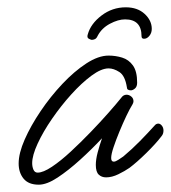

<svg xmlns="http://www.w3.org/2000/svg" viewBox="-20 -500 467 525"><path d="M324 -480Q356 -480 375.5 -462Q395 -444 395 -421Q395 -410 388.5 -402Q382 -394 374 -394Q367 -394 367 -401Q367 -447 322 -447Q303 -447 280.5 -435Q258 -423 247 -402Q244 -395 239.5 -393Q235 -391 231 -391Q229 -391 223 -394Q217 -397 220 -406Q228 -435 257.5 -457.5Q287 -480 324 -480ZM86 5Q58 5 44.5 -11.5Q31 -28 31 -53Q31 -81 47.5 -118.5Q64 -156 91 -196Q118 -236 150.5 -270.5Q183 -305 216 -326.5Q249 -348 277 -348Q296 -348 314 -342.5Q332 -337 343.5 -321Q355 -305 355 -274Q355 -263 349 -258Q343 -253 338 -253Q327 -253 327 -261Q322 -293 306.5 -303Q291 -313 277 -313Q257 -313 230 -293Q203 -273 175 -242Q147 -211 122.5 -175.5Q98 -140 83 -107.5Q68 -75 68 -54Q68 -44 71.5 -36Q75 -28 83 -28Q98 -28 122 -44Q146 -60 173.5 -85.5Q201 -111 228 -139Q255 -167 277 -192Q299 -217 311 -232Q317 -241 326 -241Q333 -241 339 -236Q345 -231 345 -223Q345 -219 342 -214Q335 -203 325.5 -183Q316 -163 306.5 -140Q297 -117 290.5 -97.5Q284 -78 284 -68Q284 -58 291 -58Q296 -58 303.5 -63Q311 -68 317 -72Q341 -92 363 -114.5Q385 -137 403 -157Q407 -162 413 -162Q418 -162 422.5 -156.5Q427 -151 427 -143Q427 -134 422 -128Q406 -107 380 -81.5Q354 -56 334 -41Q321 -32 303.5 -23.5Q286 -15 270 -15Q258 -15 250 -22.5Q242 -30 242 -49Q242 -64 247 -83Q252 -102 259 -122Q231 -92 199 -63Q167 -34 137.5 -14.5Q108 5 86 5Z"/></svg>

Font: Meow Script
Style: Regular
Weight: 400
Designer: Robert E. Leuschke
Foundry: Robert E. Leuschke
Version: Version 1.010; ttfautohint (v1.8.3)